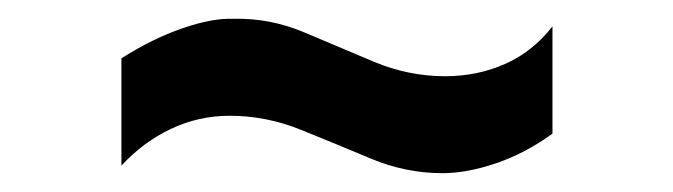

<svg xmlns="http://www.w3.org/2000/svg" viewBox="-20 -460 715 204"><path d="M109 -398Q142 -419 174 -430Q206 -441 228 -440Q267 -441 303.5 -425.5Q340 -410 377 -394.5Q414 -379 453 -379Q487 -379 516.5 -392Q546 -405 567 -432V-318Q538 -297 507 -286.5Q476 -276 450 -276Q411 -276 374 -291.5Q337 -307 300 -322Q263 -337 224 -337Q191 -337 161.5 -323Q132 -309 109 -284Z"/></svg>

Font: 42dot Sans
Style: Bold
Weight: 700
Designer: 42dot
Version: Version 1.000